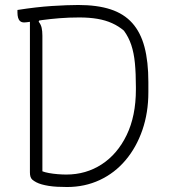

<svg xmlns="http://www.w3.org/2000/svg" viewBox="-20 -740 690 770"><path d="M575 -370Q575 -288 551 -218.5Q527 -149 483.5 -97.5Q440 -46 380 -18Q320 10 249 10Q228 10 209.5 9Q191 8 175.5 5.5Q160 3 147.5 -0.5Q135 -4 125.5 -9Q116 -14 109 -20Q104 -25 102 -32Q100 -39 100 -49Q100 -124 100 -202.5Q100 -281 100 -361Q100 -441 100 -522Q100 -603 100 -684H150L135 -653Q144 -642 147 -628.5Q150 -615 150 -597Q150 -533 150 -465.5Q150 -398 150 -329.5Q150 -261 150 -191.5Q150 -122 150 -53Q160 -49 176.5 -46Q193 -43 211.5 -41.5Q230 -40 246 -40Q325 -40 388 -81Q451 -122 488 -198.5Q525 -275 525 -381V-391Q525 -446 521 -487Q517 -528 506.5 -559.5Q496 -591 477 -617Q456 -635 429.5 -647Q403 -659 370.5 -664.5Q338 -670 298 -670Q256 -670 219 -667Q182 -664 152.5 -660Q123 -656 103.5 -653Q84 -650 77 -650Q67 -650 61 -655Q55 -660 52.5 -669Q50 -678 50 -690Q50 -692 50 -695Q50 -698 50 -700Q88 -706 122.5 -710Q157 -714 188.5 -716Q220 -718 246.5 -719Q273 -720 294 -720Q370 -720 423.5 -702.5Q477 -685 510.5 -647.5Q544 -610 559.5 -551.5Q575 -493 575 -411Z"/></svg>

Font: Recursive Casual Light
Style: Regular
Weight: 300
Version: Version 1.047